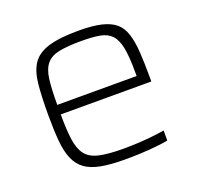

<svg xmlns="http://www.w3.org/2000/svg" viewBox="-99 -624 758 737"><g transform="rotate(-20 280.5 -255.0)"><path d="M292 8Q234 8 194.5 0.5Q155 -7 131 -24.5Q107 -42 94 -72Q81 -102 77 -147Q73 -192 73 -254Q73 -328 78 -378.5Q83 -429 103.5 -459.5Q124 -490 169 -504Q214 -518 293 -518Q349 -518 385 -509.5Q421 -501 442 -483.5Q463 -466 473 -435Q483 -404 486 -360Q489 -316 489 -256V-239H119Q119 -177 124.5 -136.5Q130 -96 147.5 -73Q165 -50 201.5 -41.5Q238 -33 300 -33Q326 -33 356.5 -34.5Q387 -36 416.5 -39Q446 -42 469 -46V-5Q449 -1 419.5 2Q390 5 357 6.5Q324 8 292 8ZM443 -258V-296Q443 -357 436 -393Q429 -429 412 -447.5Q395 -466 365 -471.5Q335 -477 290 -477Q232 -477 198 -470Q164 -463 146.5 -442Q129 -421 124 -382Q119 -343 119 -278H463Z"/></g></svg>

Font: Saira Thin ExtraLight
Style: Regular
Weight: 250
Version: Version 1.101